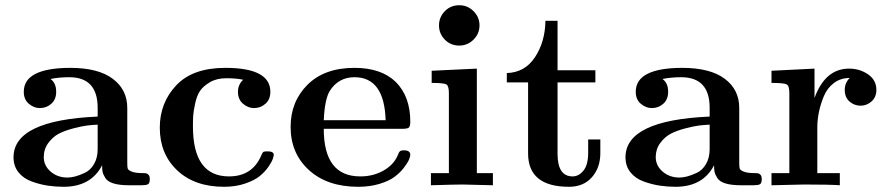

<svg xmlns="http://www.w3.org/2000/svg" viewBox="-20 -715 3433 741"><path d="M32.2 -107.9Q32.2 -251 356.9 -265.1V-298.8Q356.9 -417 247.1 -417Q208 -417 174.8 -410.2Q196.8 -395 196.8 -360.8Q196.8 -331.1 178 -314.5Q159.2 -297.9 133.8 -297.9Q110.8 -297.9 91.3 -314.5Q71.8 -331.1 71.8 -360.8Q71.8 -452.6 251 -453.1Q358.9 -453.1 415 -411.1Q471.2 -369.1 471.2 -298.8V-84Q471.2 -69.8 473.1 -64Q475.1 -58.1 489 -52.5Q502.9 -46.9 532.2 -46.9Q541 -46.9 544.9 -45.9Q548.8 -44.9 553.5 -40Q558.1 -35.2 558.1 -23.9Q558.1 -7.8 551 -3.9Q543.9 0 525.9 0H478Q440.9 0 418 -7.1Q395 -14.2 386.5 -28.1Q377.9 -42 376 -51.5Q374 -61 374 -77.1Q331.1 5.9 225.1 5.9Q195.3 5.9 165 1.5Q134.8 -2.9 102.8 -14.4Q70.8 -25.9 51.5 -49.8Q32.2 -73.7 32.2 -107.9ZM148.9 -108.9Q148.9 -75.7 175.5 -52.7Q202.1 -29.8 240.2 -29.8Q253.4 -29.8 269.8 -33.9Q286.1 -38.1 307.6 -48.1Q329.1 -58.1 343 -82Q356.9 -106 356.9 -139.2V-233.9Q335 -232.9 315.4 -230.5Q295.9 -228 262.9 -219.5Q230 -210.9 207 -199Q184.1 -187 166.5 -163.3Q148.9 -139.6 148.9 -108.9Z M596.7 -222.2Q596.7 -318.4 660.2 -385.7Q723.6 -453.1 849.6 -453.1Q1023.4 -453.1 1023.4 -360.8Q1023.4 -331.1 1004.4 -314.5Q985.4 -297.9 960.4 -297.9Q937.5 -297.9 918 -314.5Q898.4 -331.1 898.4 -360.8Q898.4 -388.7 918.5 -407.2Q892.6 -413.1 853.5 -413.1Q816.4 -413.1 790.5 -397.9Q764.6 -382.8 752.2 -364.5Q739.7 -346.2 733.2 -315.7Q726.6 -285.2 725.6 -268.6Q724.6 -252 724.6 -227.1Q724.6 -34.2 863.8 -34.2Q954.6 -34.2 988.8 -116.2Q992.7 -126 996.1 -128.4Q999.5 -130.9 1012.7 -130.9Q1036.6 -130.9 1036.6 -117.2Q1036.6 -113.3 1032.7 -101.6Q1028.8 -89.8 1015.6 -70.8Q1002.4 -51.8 982.4 -35.4Q962.4 -19 926 -6.6Q889.6 5.9 844.7 5.9Q731 5.9 663.8 -57.6Q596.7 -121.1 596.7 -222.2Z M1101.6 -225.1Q1101.6 -323.2 1167 -388.2Q1232.4 -453.1 1348.1 -453.1Q1451.2 -453.1 1507.3 -398.9Q1563.5 -342.8 1563.5 -245.1Q1563.5 -226.1 1556.9 -221.9Q1550.3 -217.8 1531.2 -217.8H1229.5Q1229.5 -34.2 1370.1 -34.2Q1370.6 -34.2 1371.1 -34.2Q1419.9 -34.2 1459.2 -56.2Q1498.5 -78.1 1514.2 -113.8Q1519 -127 1523.2 -130.9Q1527.3 -134.8 1539.6 -134.8Q1563.5 -134.8 1563.5 -117.2Q1563.5 -110.4 1557.9 -97.7Q1552.2 -85 1537.8 -66.4Q1523.4 -47.9 1502 -32Q1480.5 -16.1 1443.8 -5.1Q1407.2 5.9 1362.3 5.9Q1243.2 5.9 1172.4 -58.6Q1101.6 -123 1101.6 -225.1ZM1229.5 -251H1468.3Q1463.4 -417 1348.1 -417Q1287.1 -417 1253.4 -365.2Q1233.4 -334 1229.5 -251Z M1643.1 0V-46.9H1712.4V-356Q1712.4 -383.8 1702.4 -389.4Q1692.4 -395 1646 -395V-441.9L1820.3 -450.2V-46.9H1882.3V0Q1774.4 -2.9 1765.1 -2.9Q1735.8 -2.9 1643.1 0ZM1752.4 -694.8Q1784.7 -694.8 1807.6 -671.9Q1830.6 -648.9 1830.6 -616.9Q1830.6 -585 1807.4 -562Q1784.2 -539.1 1752.4 -539.1Q1719.2 -539.1 1696.8 -562Q1674.3 -585 1674.3 -616.9Q1674.3 -648.9 1696.8 -671.9Q1719.2 -694.8 1752.4 -694.8Z M1936 -397V-433.1Q2005.9 -435.1 2044.9 -494.6Q2084 -554.2 2085 -634.8H2131.8V-443.8H2277.8V-397H2131.8V-121.1Q2131.8 -34.2 2189.9 -34.2Q2213.9 -34.2 2231.9 -56.6Q2250 -79.1 2250 -126V-176.8H2296.9V-124Q2296.9 -67.9 2264.4 -31Q2231.9 5.9 2176.3 5.9Q2018.1 5.9 2018.1 -123V-397Z M2394 -107.9Q2394 -251 2718.8 -265.1V-298.8Q2718.8 -417 2608.9 -417Q2569.8 -417 2536.6 -410.2Q2558.6 -395 2558.6 -360.8Q2558.6 -331.1 2539.8 -314.5Q2521 -297.9 2495.6 -297.9Q2472.7 -297.9 2453.1 -314.5Q2433.6 -331.1 2433.6 -360.8Q2433.6 -452.6 2612.8 -453.1Q2720.7 -453.1 2776.9 -411.1Q2833 -369.1 2833 -298.8V-84Q2833 -69.8 2835 -64Q2836.9 -58.1 2850.8 -52.5Q2864.7 -46.9 2894 -46.9Q2902.8 -46.9 2906.7 -45.9Q2910.6 -44.9 2915.3 -40Q2919.9 -35.2 2919.9 -23.9Q2919.9 -7.8 2912.8 -3.9Q2905.8 0 2887.7 0H2839.8Q2802.7 0 2779.8 -7.1Q2756.8 -14.2 2748.3 -28.1Q2739.7 -42 2737.8 -51.5Q2735.8 -61 2735.8 -77.1Q2692.9 5.9 2586.9 5.9Q2557.1 5.9 2526.9 1.5Q2496.6 -2.9 2464.6 -14.4Q2432.6 -25.9 2413.3 -49.8Q2394 -73.7 2394 -107.9ZM2510.7 -108.9Q2510.7 -75.7 2537.4 -52.7Q2564 -29.8 2602.1 -29.8Q2615.2 -29.8 2631.6 -33.9Q2647.9 -38.1 2669.4 -48.1Q2690.9 -58.1 2704.8 -82Q2718.8 -106 2718.8 -139.2V-233.9Q2696.8 -232.9 2677.2 -230.5Q2657.7 -228 2624.8 -219.5Q2591.8 -210.9 2568.8 -199Q2545.9 -187 2528.3 -163.3Q2510.7 -139.6 2510.7 -108.9Z M2957.5 0V-46.9H3026.4V-356Q3026.4 -383.8 3015.9 -389.4Q3005.4 -395 2957.5 -395V-441.9L3123.5 -450.2V-336.9Q3164.6 -449.7 3256.3 -450.2Q3298.3 -450.2 3330.3 -428Q3362.3 -405.8 3362.3 -368.2Q3362.3 -340.3 3343.8 -323.7Q3325.2 -307.1 3301.3 -307.1Q3277.3 -307.1 3258.8 -323Q3240.2 -338.9 3240.2 -368.2Q3240.2 -395 3259.3 -414.1Q3224.1 -414.1 3198.2 -394.5Q3172.4 -375 3159.4 -343.5Q3146.5 -312 3140.4 -282Q3134.3 -252 3134.3 -222.2V-46.9H3221.2V0Q3185.1 -2.9 3083.5 -2.9Q3062.5 -2.9 2957.5 0Z"/></svg>

Font: CMU Serif
Style: Bold
Weight: 700
Version: Version 0.7.0